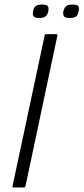

<svg xmlns="http://www.w3.org/2000/svg" viewBox="-20 -823 367 843"><path d="M92 -6Q90 0 84 0H40Q34 0 35 -6L176 -667Q176 -673 183 -673H227Q230 -673 231 -671.5Q232 -670 232 -667ZM192 -773Q189 -759 180.5 -751.5Q172 -744 152 -744Q133 -744 127.5 -751.5Q122 -759 125 -773Q128 -789 136.5 -796Q145 -803 164 -803Q185 -803 190 -796Q195 -789 192 -773ZM325 -773Q323 -759 315 -751.5Q307 -744 285 -744Q266 -744 261 -751.5Q256 -759 258 -773Q262 -789 270.5 -796Q279 -803 298 -803Q319 -803 324 -796Q329 -789 325 -773Z"/></svg>

Font: Glory Light
Style: Italic
Weight: 300
Italic angle: -12°
Version: Version 1.011